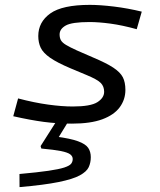

<svg xmlns="http://www.w3.org/2000/svg" viewBox="-20 -495 654 785"><path d="M492.7 -127.3Q492.7 -88.1 469.6 -56.6Q446.5 -25.2 398.4 -7.3Q350.3 10.5 273.7 10.5Q213.1 10.5 158.8 3.3Q104.5 -3.9 34.2 -19.8L54 -92.6Q120.4 -75.1 176.7 -67.4Q232.9 -59.6 277.3 -59.6Q350.2 -59.6 378 -77.2Q405.8 -94.8 405.8 -119.7Q405.8 -141.6 392.2 -155.6Q378.6 -169.7 334.6 -188L268.6 -215.6Q213.1 -239.1 184.7 -259Q156.3 -278.9 146.4 -299.9Q136.5 -321 136.5 -347.7Q136.5 -404.9 185.6 -440Q234.7 -475.1 347.7 -475.1Q388.9 -475.1 446 -468.2Q503 -461.2 559.6 -447.4L539 -375.6Q480.4 -391.8 431.8 -398.4Q383.2 -404.9 346.2 -404.9Q273.9 -404.9 248.8 -390.7Q223.7 -376.5 223.7 -354.3Q223.7 -339.8 229.2 -330.2Q234.8 -320.5 249.9 -311.4Q265 -302.2 294 -289L359 -260.7Q414.8 -237.2 443.3 -218.4Q471.8 -199.5 482.3 -179Q492.7 -158.5 492.7 -127.3ZM221.2 -16H270.1L194.4 107.5L209.1 63.5Q268.4 71.2 299.2 82.6Q330 93.9 340.6 109.6Q351.2 125.2 351.2 147.6Q351.2 169.8 342.8 188.3Q334.3 206.7 306.3 222Q278.4 237.3 219.5 249.3Q160.7 261.3 59.9 270L59.6 216.4Q134.1 209.7 177.8 203.3Q221.4 196.9 242.8 189.9Q264.2 182.8 270.8 174.5Q277.3 166.1 277.3 155Q277.3 143.9 267 136Q256.7 128.2 229.1 122.6Q201.5 117.1 149 112.3L146 102.3Z"/></svg>

Font: Intel One Mono Light
Style: Italic
Weight: 300
Italic angle: -16°
Monospace: yes
Designer: Fred Shallcrass
Foundry: Frere-Jones Type LLC
Version: Version 1.004